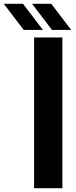

<svg xmlns="http://www.w3.org/2000/svg" viewBox="-131 -999 401 1019"><path d="M50 0V-800H200V0ZM-5 -840 -111 -979H-9L97 -840ZM145 -840 39 -979H141L247 -840Z"/></svg>

Font: Big Shoulders Stencil Text Black
Style: Regular
Weight: 900
Designer: Patric King
Foundry: XO Type Co
Version: Version 1.000